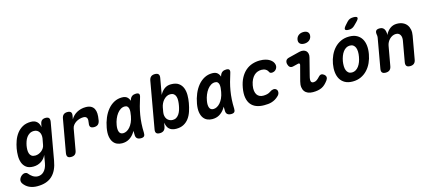

<svg xmlns="http://www.w3.org/2000/svg" viewBox="-103 -1495 5570 2466"><g transform="rotate(-15 2682.0 -262.0)"><path d="M344.2 -105.3Q333.7 -80.2 316.4 -60Q299.1 -39.9 277 -25.7Q255 -11.5 228.5 -3.7Q202.1 4 172.6 4Q112.6 4 78.9 -22Q45.2 -48.1 30.3 -88.8Q15.5 -129.6 15.6 -179.5Q15.8 -229.4 24.1 -276.1Q32.8 -325.2 50.7 -375.2Q68.6 -425.3 99.5 -466.6Q130.4 -508 176.5 -534Q222.6 -560 288 -560Q338.1 -560 367.3 -533.1Q396.5 -506.1 403.2 -458.1L410 -494Q415.4 -527.5 432.9 -543.7Q450.5 -560 484 -560Q516.5 -560 528.5 -543.7Q540.4 -527.5 535 -494L447.5 0Q436.5 64.4 413.6 113.1Q390.7 161.7 355.4 194.7Q320 227.7 271 244.4Q222 261 157.4 261Q126.6 261 99.6 255.2Q72.6 249.4 49.5 238.3Q26.4 227.1 7.9 210.9Q-10.6 194.7 -25.1 173.5Q-31.5 163.1 -34.2 151.3Q-36.9 139.5 -34.9 127Q-32.5 114.8 -25.4 102.4Q-18.3 89.9 -7.3 79.6Q3.7 69.4 17 62.8Q30.4 56.3 45.2 56.3Q54.8 56.3 63.5 59.7Q72.3 63.2 79 71.5Q89.1 83.8 101.1 95.9Q113.1 108.1 127.8 117.6Q142.4 127.1 159.7 133.3Q177 139.5 197.3 139.5Q218.8 139.5 239.3 131.3Q259.7 123.1 277 105.6Q294.4 88.1 306.9 62Q319.4 36 326 0ZM232.3 -126.5Q255.8 -126.5 277.9 -135.2Q300 -143.9 317.9 -158.4Q335.9 -172.8 347.9 -192Q359.9 -211.1 363.2 -232.3L378.5 -315.3Q381.8 -337.9 378.8 -359.6Q375.9 -381.3 365.3 -398.5Q354.7 -415.7 337.3 -426.1Q319.9 -436.5 295.7 -436.5Q261.8 -436.5 237.5 -421.6Q213.2 -406.8 197 -383.8Q180.7 -360.9 171.1 -332.8Q161.4 -304.7 156.4 -277.2Q151.8 -250.1 151.6 -223.5Q151.3 -196.8 158.7 -175.1Q166 -153.4 183.5 -140Q200.9 -126.5 232.3 -126.5Z M673 10Q639.5 10 627 -6.3Q614.5 -22.5 619.9 -56L697.9 -495.4Q704 -528.2 722.6 -544.1Q741.2 -560 774 -560Q806.8 -560 819.7 -544.1Q832.5 -528.2 826.4 -495.4L818.2 -451.8Q832.6 -477.2 853.2 -497.2Q873.8 -517.3 899.4 -531.1Q924.9 -545 954.4 -552.5Q983.8 -560 1015.6 -560Q1059.2 -560 1086.3 -545.4Q1113.3 -530.8 1127.1 -504.2Q1140.9 -477.5 1142.2 -440.8Q1143.4 -404.1 1135.7 -360.6L1134.4 -350Q1128 -316.5 1108.9 -300.2Q1089.7 -284 1056.2 -284Q1022.7 -284 1009.3 -300.2Q996 -316.5 1002.4 -350L1003 -355Q1006.3 -373.1 1006.6 -388.7Q1007 -404.4 1002.1 -416.1Q997.2 -427.8 985.9 -434.9Q974.6 -442 953.9 -442Q929.3 -442 903.6 -434.6Q877.9 -427.3 855.9 -413.3Q833.8 -399.4 818.1 -379.3Q802.4 -359.3 798.1 -334.6L748.4 -56Q743 -22.5 724.8 -6.3Q706.5 10 673 10Z M1351.6 10Q1315.6 10 1284.8 -3.4Q1254.1 -16.8 1233.5 -46.1Q1212.9 -75.3 1205.6 -121.6Q1198.4 -167.8 1210.1 -233.8Q1222.1 -301.4 1247.4 -361.2Q1272.8 -420.9 1309.4 -465Q1346.1 -509.1 1393.7 -534.6Q1441.4 -560 1498 -560Q1545.3 -560 1569.2 -537.3Q1593.1 -514.5 1601.5 -477.7Q1609.9 -440.9 1606.3 -394.3Q1602.7 -347.7 1594.3 -301Q1582.5 -234.1 1562.9 -177.2Q1543.4 -120.4 1514.1 -78.6Q1484.8 -36.8 1444.6 -13.4Q1404.4 10 1351.6 10ZM1398.3 -111.5Q1420.9 -111.5 1444.1 -123.5Q1467.3 -135.4 1487.9 -158.8Q1508.6 -182.1 1524.8 -217.1Q1541.1 -252.1 1549.4 -298.9Q1554.4 -326.4 1556.5 -351.7Q1558.6 -377.1 1554.2 -396.2Q1549.9 -415.3 1537.8 -426.9Q1525.8 -438.5 1502.6 -438.5Q1473.7 -438.5 1447.7 -422.1Q1421.8 -405.8 1401.1 -378.1Q1380.3 -350.4 1364.9 -313.2Q1349.4 -276 1342.5 -233.9Q1332.9 -179 1345.8 -145.3Q1358.6 -111.5 1398.3 -111.5ZM1602.6 -500.6Q1612.7 -531.2 1633.6 -545.6Q1654.6 -560 1685.4 -560Q1716.4 -560 1725.7 -545.6Q1734.9 -531.3 1724.8 -500.6Q1706.9 -445.8 1692.6 -392.1Q1678.3 -338.5 1669 -283.5Q1659.6 -228.5 1656.1 -170.5Q1652.5 -112.5 1655.1 -48Q1656.4 -17.6 1644.2 -3.8Q1631.9 10 1601.2 10Q1569.8 10 1552 -4.2Q1534.2 -18.3 1532.9 -48Q1530 -112.5 1533.5 -170.5Q1537.1 -228.5 1546.6 -283.5Q1556.1 -338.5 1570.5 -392.1Q1585 -445.8 1602.6 -500.6Z M1851.6 10Q1818.1 10 1805.2 -6.1Q1792.4 -22.1 1798.5 -54.9L1907.8 -674Q1913.9 -707.5 1932.7 -723.7Q1951.5 -740 1985 -740Q2018.5 -740 2032.2 -723.7Q2045.9 -707.5 2039.8 -674L2001.7 -458.1Q2025.3 -505.2 2062.6 -532.6Q2099.9 -560 2150 -560Q2215.1 -560 2251.9 -533.7Q2288.6 -507.4 2304.9 -465.3Q2321.1 -423.2 2321 -371.5Q2320.9 -319.8 2311.6 -268.6Q2301.5 -211.4 2284.6 -160.4Q2267.7 -109.4 2239.4 -71.6Q2211 -33.8 2170.1 -11.9Q2129.1 10 2071.6 10Q2037.7 10 2014.1 0.9Q1990.5 -8.1 1975.4 -23.7Q1960.2 -39.2 1952.1 -60.6Q1944 -82 1939.7 -106.3L1930.5 -54.9Q1924.4 -22.1 1904.8 -6.1Q1885.1 10 1851.6 10ZM2056.9 -111.5Q2085.7 -111.5 2106.7 -125.4Q2127.7 -139.2 2142.2 -161.6Q2156.8 -184 2165.9 -212.3Q2175 -240.5 2179.9 -269.7Q2185.5 -299.3 2186.9 -329.1Q2188.4 -358.9 2181.8 -383.5Q2175.2 -408.1 2157.4 -423.3Q2139.6 -438.5 2105.7 -438.5Q2081.5 -438.5 2059.7 -426.6Q2037.8 -414.8 2020.1 -395.3Q2002.4 -375.8 1990.7 -351.2Q1978.9 -326.7 1974.2 -301.3L1963.3 -240.3Q1958.6 -212.1 1963.7 -188.6Q1968.7 -165 1981.4 -147.9Q1994.1 -130.7 2013.8 -121.1Q2033.4 -111.5 2056.9 -111.5Z M2551.6 10Q2515.6 10 2484.8 -3.4Q2454.1 -16.8 2433.5 -46.1Q2412.9 -75.3 2405.6 -121.6Q2398.4 -167.8 2410.1 -233.8Q2422.1 -301.4 2447.4 -361.2Q2472.8 -420.9 2509.4 -465Q2546.1 -509.1 2593.7 -534.6Q2641.4 -560 2698 -560Q2745.3 -560 2769.2 -537.3Q2793.1 -514.5 2801.5 -477.7Q2809.9 -440.9 2806.3 -394.3Q2802.7 -347.7 2794.3 -301Q2782.5 -234.1 2762.9 -177.2Q2743.4 -120.4 2714.1 -78.6Q2684.8 -36.8 2644.6 -13.4Q2604.4 10 2551.6 10ZM2598.3 -111.5Q2620.9 -111.5 2644.1 -123.5Q2667.3 -135.4 2687.9 -158.8Q2708.6 -182.1 2724.8 -217.1Q2741.1 -252.1 2749.4 -298.9Q2754.4 -326.4 2756.5 -351.7Q2758.6 -377.1 2754.2 -396.2Q2749.9 -415.3 2737.8 -426.9Q2725.8 -438.5 2702.6 -438.5Q2673.7 -438.5 2647.7 -422.1Q2621.8 -405.8 2601.1 -378.1Q2580.3 -350.4 2564.9 -313.2Q2549.4 -276 2542.5 -233.9Q2532.9 -179 2545.8 -145.3Q2558.6 -111.5 2598.3 -111.5ZM2802.6 -500.6Q2812.7 -531.2 2833.6 -545.6Q2854.6 -560 2885.4 -560Q2916.4 -560 2925.7 -545.6Q2934.9 -531.3 2924.8 -500.6Q2906.9 -445.8 2892.6 -392.1Q2878.3 -338.5 2869 -283.5Q2859.6 -228.5 2856.1 -170.5Q2852.5 -112.5 2855.1 -48Q2856.4 -17.6 2844.2 -3.8Q2831.9 10 2801.2 10Q2769.8 10 2752 -4.2Q2734.2 -18.3 2732.9 -48Q2730 -112.5 2733.5 -170.5Q2737.1 -228.5 2746.6 -283.5Q2756.1 -338.5 2770.5 -392.1Q2785 -445.8 2802.6 -500.6Z M3031.2 -276.8Q3044.5 -352.4 3073.5 -406.1Q3102.5 -459.7 3142.1 -493.9Q3181.8 -528 3230.5 -544Q3279.2 -560 3331.3 -560Q3374.2 -560 3406.5 -551.4Q3438.9 -542.8 3461.6 -528.3Q3484.4 -513.8 3497.6 -495.9Q3510.7 -478.1 3514.6 -459.6Q3521.1 -432.4 3508.8 -408.7Q3496.6 -385.1 3473 -374.4Q3454.4 -366.2 3435.4 -368.8Q3416.4 -371.5 3409 -387.9Q3398.9 -411.2 3376.5 -424.8Q3354.1 -438.5 3320.6 -438.5Q3295.1 -438.5 3270 -429.6Q3244.8 -420.8 3223.9 -401Q3202.9 -381.2 3187 -350.2Q3171.1 -319.3 3162.8 -275.5Q3155.2 -233.5 3159.8 -202.3Q3164.4 -171.1 3178.1 -151Q3191.7 -130.9 3212.9 -121.2Q3234.1 -111.5 3259.7 -111.5Q3287.1 -111.5 3312.4 -117.3Q3337.7 -123.1 3360.3 -139.5Q3380.6 -154.3 3403.5 -157Q3426.4 -159.7 3443.2 -145Q3451.3 -138.3 3454.7 -128Q3458.1 -117.7 3457.5 -105.9Q3456.9 -94.1 3451.5 -81.9Q3446 -69.6 3435.4 -59.7Q3412.4 -36.7 3388.9 -23Q3365.4 -9.3 3341.3 -1.9Q3317.1 5.6 3291.4 7.8Q3265.8 10 3238.9 10Q3181.8 10 3137.5 -7Q3093.3 -24 3065.2 -58.9Q3037.2 -93.7 3027.7 -148.1Q3018.2 -202.4 3031.2 -276.8Z M3728.8 -375.8Q3701.1 -368.7 3683.7 -381.8Q3666.4 -395 3659.6 -423.7Q3653.5 -451.6 3664.1 -471.2Q3674.7 -490.9 3704.3 -498.3L3850.7 -535Q3881 -542.4 3904.6 -537.5Q3928.2 -532.6 3942.7 -518.2Q3957.2 -503.9 3961.9 -481.4Q3966.6 -459 3959.5 -432L3901.2 -203Q3893.7 -174.8 3892.8 -157Q3891.9 -139.1 3896.3 -129.2Q3900.6 -119.3 3909.2 -115.4Q3917.8 -111.5 3929.3 -111.5Q3951.7 -111.5 3970.9 -124.6Q3990 -137.6 4011 -160.6Q4030.1 -182.1 4048.9 -182.5Q4067.7 -182.8 4086.7 -166.9Q4106.7 -149.6 4107.2 -130.2Q4107.7 -110.7 4092.3 -89.5Q4072.2 -62.6 4051.8 -43.5Q4031.4 -24.3 4007.5 -12.7Q3983.5 -1.1 3954.4 4.4Q3925.4 10 3889.1 10Q3851.6 10 3823.5 -1.6Q3795.5 -13.2 3778.8 -36Q3762.2 -58.7 3758 -91.6Q3753.9 -124.4 3765.2 -167.3L3818 -368.1Q3822 -381.4 3816.2 -388.4Q3810.5 -395.5 3797.8 -392.5ZM3941.4 -620.6Q3902.8 -620.6 3883.6 -640.4Q3864.5 -660.3 3870.5 -694.1Q3876.5 -728.3 3902.9 -748.3Q3929.3 -768.2 3967.9 -768.2Q4006.5 -768.2 4025.7 -748.3Q4044.8 -728.3 4039.1 -694.1Q4033.1 -660.2 4006.6 -640.4Q3980 -620.6 3941.4 -620.6Z M4418 10Q4357.2 10 4316.2 -12.6Q4275.3 -35.1 4252.5 -74.2Q4229.8 -113.2 4224.4 -165Q4219 -216.8 4229.3 -275.3Q4239.6 -333.8 4263.5 -385.4Q4287.4 -437.1 4323.8 -476Q4360.3 -514.9 4409.2 -537.4Q4458.2 -560 4519 -560Q4580.1 -560 4621.1 -537.4Q4662 -514.9 4684.8 -476.3Q4707.5 -437.8 4712.9 -386.1Q4718.3 -334.5 4707.3 -275.3Q4697 -216.8 4673.3 -165Q4649.6 -113.2 4613 -74.2Q4576.4 -35.1 4527.6 -12.6Q4478.8 10 4418 10ZM4438.2 -104.5Q4465.5 -104.5 4488.2 -118Q4511 -131.4 4528.1 -154.5Q4545.3 -177.5 4557.3 -208.8Q4569.4 -240 4575.3 -275.3Q4581.9 -311.3 4581.1 -342.2Q4580.3 -373.2 4571.4 -395.9Q4562.6 -418.6 4544.5 -432Q4526.4 -445.5 4498.8 -445.5Q4471.2 -445.5 4448.5 -432Q4425.7 -418.6 4408.6 -395.5Q4391.4 -372.5 4379.5 -341.4Q4367.6 -310.3 4361 -275Q4355.4 -239.7 4356.2 -208.6Q4357 -177.5 4366.2 -154.5Q4375.4 -131.4 4393.2 -118Q4410.9 -104.5 4438.2 -104.5ZM4542.6 -645Q4497.6 -645 4492.5 -661.9Q4487.5 -678.8 4520.3 -715L4551.2 -749.2Q4570.9 -770.6 4591 -777.8Q4611.2 -785 4636.6 -785Q4681.9 -785 4687.1 -767.6Q4692.3 -750.2 4657.5 -715.8L4620.4 -678.8Q4603.5 -661.2 4584.2 -653.1Q4564.9 -645 4542.6 -645Z M4923.4 -560Q4956.2 -560 4974.2 -543.7Q4992.1 -527.5 4998.1 -495.4Q5000.7 -484.9 5001.2 -473.6Q5001.7 -462.3 4999.7 -451.8Q5024.8 -503.3 5063.8 -531.6Q5102.8 -560 5152.9 -560Q5198.5 -560 5232 -544.7Q5265.4 -529.5 5285.4 -502.7Q5305.4 -476 5312.6 -439.2Q5319.7 -402.5 5311.7 -359.5L5257.6 -56Q5252.2 -22.5 5232.9 -6.3Q5213.6 10 5180.1 10Q5146.6 10 5133.4 -6.3Q5120.2 -22.5 5125.6 -56L5174.3 -330.7Q5177.9 -350.4 5176.3 -369.3Q5174.7 -388.3 5167 -403.1Q5159.3 -418 5145.1 -427.2Q5131 -436.5 5108.2 -436.5Q5084 -436.5 5062.4 -426.1Q5040.7 -415.7 5023.5 -398.5Q5006.3 -381.3 4995.1 -359.6Q4983.9 -337.9 4979.9 -315.3L4933.4 -56Q4928 -22.5 4908.7 -6.3Q4889.4 10 4855.9 10Q4822.4 10 4808.8 -6.3Q4795.3 -22.5 4801.4 -56L4871.2 -450.8Q4873.5 -462.3 4872.8 -473.1Q4872.2 -483.9 4869.6 -495.4Q4864.6 -528.2 4877.6 -544.1Q4890.6 -560 4923.4 -560Z"/></g></svg>

Font: Maple Mono
Style: Italic
Weight: 400
Italic angle: -10°
Monospace: yes
Designer: subframe7536
Version: Version 7.300